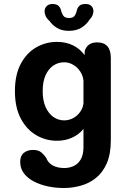

<svg xmlns="http://www.w3.org/2000/svg" viewBox="-20 -697 659 965"><path d="M300 248Q259.5 248 220.8 239.8Q182 231.5 150.5 215.2Q119 199 100.2 174.2Q81.5 149.5 81.5 116.5Q81.5 86 99.8 71.2Q118 56.5 146.5 56.5Q173.5 56.5 188.2 69.5Q203 82.5 212 96Q222 122.5 245.8 135Q269.5 147.5 303.5 147.5Q329 147.5 350.8 137.2Q372.5 127 386 103.8Q399.5 80.5 399.5 42V-49Q377 -21 342.5 -5.2Q308 10.5 266.5 10.5Q210 10.5 161.8 -17.8Q113.5 -46 84.2 -101.8Q55 -157.5 55 -239Q55 -320.5 84.2 -375.8Q113.5 -431 161.8 -458.8Q210 -486.5 266.5 -486.5Q311.5 -486.5 347 -469Q382.5 -451.5 405 -420L406 -441.5Q420 -484 468 -484Q537 -484 537 -405.5V7.5Q537 77 516.8 123.5Q496.5 170 462.5 197.2Q428.5 224.5 386.2 236.2Q344 248 300 248ZM302.5 -92Q326.5 -92 347.5 -103.2Q368.5 -114.5 382.5 -134Q396.5 -153.5 399.5 -177.5V-291Q397.5 -315.5 383.8 -336.8Q370 -358 348.5 -371Q327 -384 302.5 -384Q273 -384 248.5 -367.8Q224 -351.5 209.2 -319.2Q194.5 -287 194.5 -239Q194.5 -192 209.2 -159Q224 -126 248.5 -109Q273 -92 302.5 -92ZM410.5 -677Q429 -677 439.2 -667Q449.5 -657 449.5 -640.5Q449.5 -631.5 445 -620Q440.5 -608.5 429.5 -597.5Q415.5 -574.5 389.8 -558.2Q364 -542 326 -542Q290.5 -542 266.5 -556.8Q242.5 -571.5 228.5 -592Q215 -603.5 209.5 -616.2Q204 -629 204 -639.5Q204 -656 214.8 -666.5Q225.5 -677 243 -677Q265.5 -677 275.2 -666.5Q285 -656 287.5 -642Q290.5 -629 298.5 -617.8Q306.5 -606.5 327 -606.5Q347.5 -606.5 355.2 -617.8Q363 -629 365.5 -642Q368 -656 377.8 -666.5Q387.5 -677 410.5 -677Z"/></svg>

Font: Sono Monospace SemiBold
Style: Regular
Weight: 600
Designer: Tyler Finck
Foundry: Tyler Finck
Version: Version 2.112